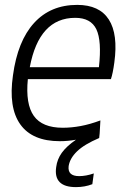

<svg xmlns="http://www.w3.org/2000/svg" viewBox="-20 -569 541 786"><path d="M225 9Q112 9 63 -60Q14 -129 33 -260Q52 -401 119.5 -475Q187 -549 296 -549Q387 -549 425.5 -489Q464 -429 448 -313Q442 -268 434 -245H94Q84 -143 118.5 -94.5Q153 -46 237 -46Q272 -46 310 -53Q348 -60 391 -76L388 -23L386 -4Q325 22 295.5 50.5Q266 79 261 111Q256 152 304 152Q332 152 364 141L358 185Q327 197 291 197Q198 197 210 115Q214 83 233 56.5Q252 30 291 3Q257 9 225 9ZM288 -496Q140 -496 102 -294H385Q397 -402 374.5 -449Q352 -496 288 -496Z"/></svg>

Font: Plata Sans Light
Style: Italic
Weight: 300
Italic angle: -8°
Designer: Pablo Impallari, Andres Torresi, & Cristiano Sobral
Foundry: Pablo Impallari, Andres Torresi, & Cristiano Sobral
Version: Version 1.00;December 28, 2019;FontCreator 12.0.0.2547 64-bi